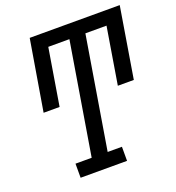

<svg xmlns="http://www.w3.org/2000/svg" viewBox="-133 -841 868 948"><g transform="rotate(-20 301.0 -367.5)"><path d="M129 0V-74H214L311 -662H200L151 -364H67L129 -735H602L541 -364H457L506 -662H395L298 -74H373V0Z"/></g></svg>

Font: Iosevka Curly Slab Extended
Style: Italic
Weight: 400
Width: 7
Italic angle: -9°
Monospace: yes
Designer: Belleve Invis
Foundry: Belleve Invis
Version: Version 11.1.0; ttfautohint (v1.8.3)